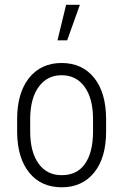

<svg xmlns="http://www.w3.org/2000/svg" viewBox="-20 -775 516 804"><path d="M106.4 -279.8V-224.6Q106.4 -138.7 141.6 -89.8Q176.8 -41 238.8 -41.5Q302.2 -41.5 335.4 -88.4Q369.1 -135.3 369.6 -223.1V-276.4Q369.6 -362.3 334.5 -411.1Q299.3 -460 237.8 -460Q178.2 -460 142.6 -412.1Q107.4 -364.3 106.4 -279.8ZM51.8 -217.3V-276.4Q51.8 -384.8 101.1 -447.8Q151.4 -511.2 237.8 -511.2Q324.7 -511.2 374.5 -448.7Q423.8 -386.7 424.3 -277.8V-224.6Q424.3 -114.3 374.5 -52.7Q324.2 9.3 238.5 9.3Q152.8 9.3 103 -51.3Q53.7 -111.8 51.8 -217.3ZM256.8 -754.9H314.5L261.2 -606H220.7Z"/></svg>

Font: MAUL Condensed Light
Style: Light
Weight: 300
Designer: MAUL
Version: Version 2.137; 2017; ttfautohint (v1.8.3)